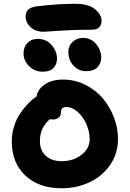

<svg xmlns="http://www.w3.org/2000/svg" viewBox="-20 -1071 695 1028"><path d="M214.8 -900.9Q169.9 -900.9 143.6 -925.8Q117.2 -950.7 117.2 -982.9Q117.2 -1003.9 129.6 -1018.1Q142.1 -1032.2 176.8 -1037.1Q289.1 -1050.8 387.2 -1050.8Q416 -1050.8 439.9 -1044.7Q463.9 -1038.6 479 -1028.8Q494.1 -1019 504.6 -1006.6Q515.1 -994.1 519.5 -982.4Q523.9 -970.7 523.9 -960Q523.9 -938 511 -925Q498 -912.1 476.1 -912.1Q377.9 -912.1 297.9 -906.5Q217.8 -900.9 214.8 -900.9ZM440.9 -689.9Q400.9 -689.9 373.5 -719.5Q346.2 -749 346.2 -793Q346.2 -825.7 368.9 -846.9Q391.6 -868.2 424.8 -868.2Q467.3 -868.2 494.6 -835Q522 -801.8 522 -763.2Q522 -732.9 502 -711.4Q481.9 -689.9 440.9 -689.9ZM208 -687Q166.5 -687 136.2 -716.6Q106 -746.1 106 -784.2Q106 -819.8 126.7 -841.3Q147.5 -862.8 182.1 -862.8Q228.5 -862.8 256.8 -829.3Q285.2 -795.9 285.2 -756.8Q285.2 -727.1 266.4 -707Q247.6 -687 208 -687ZM309.1 -63Q188 -63 115.5 -131.3Q43 -199.7 43 -314Q43 -355.5 55.4 -394.8Q67.9 -434.1 88.4 -464.1Q108.9 -494.1 130.6 -516.6Q152.3 -539.1 175.8 -555.2Q182.6 -593.8 220.5 -619.4Q258.3 -645 317.9 -645Q379.9 -645 435.5 -617.7Q491.2 -590.3 529.3 -545.7Q567.4 -501 589.6 -443.4Q611.8 -385.7 611.8 -326.2Q611.8 -251 571.3 -190.4Q530.8 -129.9 461.7 -96.4Q392.6 -63 309.1 -63ZM193.8 -315.9Q193.8 -265.6 225.3 -236.8Q256.8 -208 309.1 -208Q372.1 -208 416 -241.9Q460 -275.9 460 -326.2Q460 -365.2 443.1 -405Q426.3 -444.8 396.7 -471.4Q367.2 -498 334 -498Q306.2 -498 306.2 -469.2Q306.2 -451.2 294.2 -441.2Q282.2 -431.2 264.2 -431.2Q252.9 -431.2 247.1 -433.1Q218.3 -406.7 206.1 -379.6Q193.8 -352.5 193.8 -315.9Z"/></svg>

Font: Shantell Sans Irregular Bouncy
Style: Bold
Weight: 700
Designer: Stephen Nixon, Anya Danilova, Shantell Martin
Foundry: Arrow Type
Version: Version 1.006;[9816181b4]